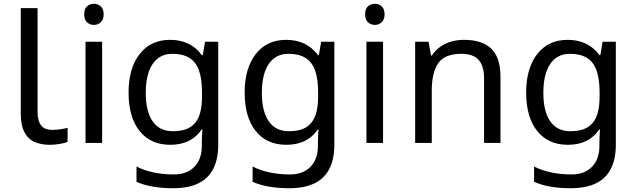

<svg xmlns="http://www.w3.org/2000/svg" viewBox="-20 -757 3367 1017"><path d="M243 10Q199 10 164.5 -4.5Q130 -19 110 -55.5Q90 -92 90 -157V-714H179V-165Q179 -117 197.5 -93Q216 -69 256 -69Q278 -69 301.5 -72.5Q325 -76 338 -80V-6Q324 1 296.5 5.5Q269 10 243 10Z M521 -536V0H433V-536ZM478 -737Q498 -737 513.5 -723.5Q529 -710 529 -681Q529 -653 513.5 -639Q498 -625 478 -625Q456 -625 441 -639Q426 -653 426 -681Q426 -710 441 -723.5Q456 -737 478 -737Z M881 -546Q934 -546 976.5 -526Q1019 -506 1049 -465H1054L1066 -536H1136V9Q1136 85 1110 136.5Q1084 188 1031 214Q978 240 896 240Q838 240 789.5 231.5Q741 223 703 206V125Q741 145 792 156Q843 167 901 167Q970 167 1009.5 126.5Q1049 86 1049 16V-5Q1049 -17 1050 -39.5Q1051 -62 1052 -71H1048Q1020 -30 978.5 -10Q937 10 882 10Q778 10 719.5 -63Q661 -136 661 -267Q661 -395 719.5 -470.5Q778 -546 881 -546ZM893 -472Q848 -472 816.5 -448Q785 -424 768.5 -378Q752 -332 752 -266Q752 -167 788.5 -114.5Q825 -62 895 -62Q936 -62 965 -72.5Q994 -83 1013 -105.5Q1032 -128 1041 -163Q1050 -198 1050 -246V-267Q1050 -340 1033.5 -385Q1017 -430 982 -451Q947 -472 893 -472Z M1496 -546Q1549 -546 1591.5 -526Q1634 -506 1664 -465H1669L1681 -536H1751V9Q1751 85 1725 136.5Q1699 188 1646 214Q1593 240 1511 240Q1453 240 1404.5 231.5Q1356 223 1318 206V125Q1356 145 1407 156Q1458 167 1516 167Q1585 167 1624.5 126.5Q1664 86 1664 16V-5Q1664 -17 1665 -39.5Q1666 -62 1667 -71H1663Q1635 -30 1593.5 -10Q1552 10 1497 10Q1393 10 1334.5 -63Q1276 -136 1276 -267Q1276 -395 1334.5 -470.5Q1393 -546 1496 -546ZM1508 -472Q1463 -472 1431.5 -448Q1400 -424 1383.5 -378Q1367 -332 1367 -266Q1367 -167 1403.5 -114.5Q1440 -62 1510 -62Q1551 -62 1580 -72.5Q1609 -83 1628 -105.5Q1647 -128 1656 -163Q1665 -198 1665 -246V-267Q1665 -340 1648.5 -385Q1632 -430 1597 -451Q1562 -472 1508 -472Z M2009 -536V0H1921V-536ZM1966 -737Q1986 -737 2001.5 -723.5Q2017 -710 2017 -681Q2017 -653 2001.5 -639Q1986 -625 1966 -625Q1944 -625 1929 -639Q1914 -653 1914 -681Q1914 -710 1929 -723.5Q1944 -737 1966 -737Z M2437 -546Q2533 -546 2582 -499.5Q2631 -453 2631 -349V0H2544V-343Q2544 -408 2515 -440Q2486 -472 2424 -472Q2335 -472 2301 -422Q2267 -372 2267 -278V0H2179V-536H2250L2263 -463H2268Q2286 -491 2312.5 -509.5Q2339 -528 2371 -537Q2403 -546 2437 -546Z M2987 -546Q3040 -546 3082.5 -526Q3125 -506 3155 -465H3160L3172 -536H3242V9Q3242 85 3216 136.5Q3190 188 3137 214Q3084 240 3002 240Q2944 240 2895.5 231.5Q2847 223 2809 206V125Q2847 145 2898 156Q2949 167 3007 167Q3076 167 3115.5 126.5Q3155 86 3155 16V-5Q3155 -17 3156 -39.5Q3157 -62 3158 -71H3154Q3126 -30 3084.5 -10Q3043 10 2988 10Q2884 10 2825.5 -63Q2767 -136 2767 -267Q2767 -395 2825.5 -470.5Q2884 -546 2987 -546ZM2999 -472Q2954 -472 2922.5 -448Q2891 -424 2874.5 -378Q2858 -332 2858 -266Q2858 -167 2894.5 -114.5Q2931 -62 3001 -62Q3042 -62 3071 -72.5Q3100 -83 3119 -105.5Q3138 -128 3147 -163Q3156 -198 3156 -246V-267Q3156 -340 3139.5 -385Q3123 -430 3088 -451Q3053 -472 2999 -472Z"/></svg>

Font: lguzrati25
Style: Book
Weight: 400
Designer: Jelle Bosma - Monotype Design Team, Universal Thirst
Foundry: Monotype Imaging Inc.
Version: Version 2.106